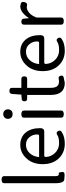

<svg xmlns="http://www.w3.org/2000/svg" viewBox="784 -1620 849 2458"><g transform="rotate(-90 1209.0 -391.5)"><path d="M214 9Q188 13 151 7Q92 13 92 -108V-763Q92 -796 137 -796Q183 -796 183 -763V-102Q183 -63 209 -63H228L235 -27Q241 5 214 9Z M596 13Q484 13 410 -64Q336 -141 336 -269Q336 -398 409 -477Q482 -557 582 -557Q683 -557 740 -488Q797 -420 797 -302L796 -291Q793 -250 752 -250H446Q427 -250 428 -228Q431 -163 480 -111Q530 -60 604 -60Q679 -60 713 -85Q743 -103 759 -73Q776 -43 745 -25Q689 13 596 13ZM426 -316H698Q717 -316 716 -339Q717 -397 681 -440Q646 -484 584 -484Q522 -484 478 -438Q434 -393 426 -316Z M976 0Q931 0 931 -33V-510Q931 -543 976 -543Q1022 -543 1022 -510V-33Q1022 0 976 0ZM933 -671Q916 -688 916 -715Q916 -742 933 -758Q950 -775 977 -775Q1004 -775 1021 -758Q1038 -742 1038 -715Q1038 -688 1021 -671Q1004 -655 977 -655Q950 -655 933 -671Z M1377 13Q1222 13 1222 -168V-469H1174Q1141 -469 1141 -503Q1141 -538 1174 -539L1226 -543L1235 -663Q1237 -696 1275 -696Q1313 -696 1313 -663V-543H1427Q1460 -543 1460 -506Q1460 -469 1427 -469H1313V-166Q1313 -113 1332 -87Q1351 -61 1397 -61L1424 -64Q1459 -75 1468 -41Q1477 -7 1445 -1Z M1787 13Q1675 13 1601 -64Q1527 -141 1527 -269Q1527 -398 1600 -477Q1673 -557 1773 -557Q1874 -557 1931 -488Q1988 -420 1988 -302L1987 -291Q1984 -250 1943 -250H1637Q1618 -250 1619 -228Q1622 -163 1671 -111Q1721 -60 1795 -60Q1870 -60 1904 -85Q1934 -103 1950 -73Q1967 -43 1936 -25Q1880 13 1787 13ZM1617 -316H1889Q1908 -316 1907 -339Q1908 -397 1872 -440Q1837 -484 1775 -484Q1713 -484 1669 -438Q1625 -393 1617 -316Z M2167 0Q2122 0 2122 -33V-510Q2122 -543 2159 -543Q2197 -543 2199 -510L2205 -444Q2237 -497 2277 -527Q2317 -557 2357 -557L2388 -551Q2420 -545 2411 -505Q2403 -465 2370 -470L2346 -474Q2312 -474 2275 -444Q2238 -414 2213 -349V-33Q2213 0 2167 0Z"/></g></svg>

Font: Swei Gothic CJK TC Regular
Style: Regular
Weight: 400
Version: Version 2.129